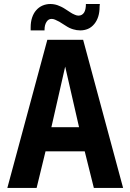

<svg xmlns="http://www.w3.org/2000/svg" viewBox="-20 -925 642 945"><path d="M130.9 -790Q130.9 -816.9 137.9 -838.1Q145 -859.4 157.2 -873.5Q170.9 -889.6 189.2 -897.5Q207.5 -905.3 227.5 -905.3Q245.6 -905.3 263.2 -899.4Q270 -897 280.5 -892.1Q291 -887.2 299.8 -881.3L329.1 -862.3Q332 -860.4 336.9 -857.7Q341.8 -855 349.1 -852.1Q354 -850.1 357.9 -849.1Q361.8 -848.1 366.2 -848.1Q383.8 -848.1 393.6 -862.8Q402.8 -877 402.8 -905.3H471.2Q471.2 -904.3 471.2 -902.3Q471.2 -900.4 470.7 -897.9Q470.2 -895.5 470.2 -894Q470.2 -892.6 470.2 -891.6Q470.2 -838.9 444.3 -807.1Q430.2 -790 412.6 -782.7Q395 -775.4 375 -775.4Q357.4 -775.4 339.8 -780.8Q330.1 -783.7 321 -788.1Q312 -792.5 301.8 -799.3L275.4 -815.9Q274.4 -816.4 273.2 -817.4Q272 -818.4 269.5 -819.3Q259.3 -824.7 250.7 -828.4Q242.2 -832 233.9 -832Q218.3 -832 209 -817.4Q199.2 -802.2 199.2 -778.3V-775.4H130.9ZM212.9 -729H389.2L585.9 0H441.9L397 -180.2H204.1L160.2 0H16.1ZM369.1 -298.8 300.8 -597.2 232.9 -298.8Z"/></svg>

Font: Hack
Style: Bold
Weight: 700
Monospace: yes
Designer: Christopher Simpkins
Foundry: Christopher Simpkins
Version: Version 2.017